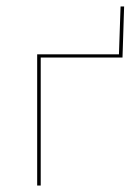

<svg xmlns="http://www.w3.org/2000/svg" viewBox="-20 -574 423 594"><path d="M364 -554 359 -396H106V0H95V-406H348L353 -554Z"/></svg>

Font: Ysabeau Hairline
Style: Regular
Weight: 100
Designer: Christian Thalmann (Catharsis Fonts)
Version: Version 0.003